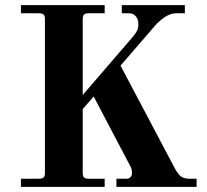

<svg xmlns="http://www.w3.org/2000/svg" viewBox="-20 -732 810 752"><path d="M62 0V-32H132Q146 -32 151 -37Q156 -42 156 -56V-656Q156 -670 151 -675Q146 -680 132 -680H62V-712H390V-680H328Q314 -680 309 -675Q304 -670 304 -656V-360L497 -584Q511 -600 516.5 -611Q522 -622 522 -638Q522 -656 512 -668Q502 -680 486 -680H457V-712H704V-680H669Q648 -680 625.5 -665Q603 -650 586 -630L452 -475L663 -76Q676 -51 688 -41.5Q700 -32 723 -32H750V0H436V-32H476Q485 -32 491 -38Q497 -44 497 -53Q497 -68 492 -78L347 -354L304 -305V-56Q304 -42 309 -37Q314 -32 328 -32H390V0Z"/></svg>

Font: Old Standard TT
Style: Bold
Weight: 700
Designer: Alexey Kryukov <alexios@thessalonica.org.ru>
Version: Version 2.2